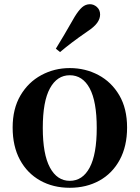

<svg xmlns="http://www.w3.org/2000/svg" viewBox="-20 -875 663 911"><path d="M311 16Q232 16 170.5 -18.5Q109 -53 74.5 -117Q40 -181 40 -270Q40 -359 77 -422Q114 -485 176 -518.5Q238 -552 311 -552Q385 -552 447 -519Q509 -486 546 -423Q583 -360 583 -270Q583 -181 548 -116.5Q513 -52 451.5 -18Q390 16 311 16ZM311 -17Q372 -17 405.5 -80Q439 -143 439 -268Q439 -394 405.5 -456Q372 -518 311 -518Q251 -518 217 -456Q183 -394 183 -268Q183 -143 217 -80Q251 -17 311 -17ZM245 -644Q264 -675 284.5 -709.5Q305 -744 334 -795Q353 -826 369.5 -840.5Q386 -855 407 -855Q425 -855 440 -841.5Q455 -828 455 -806Q455 -786 441 -766.5Q427 -747 395 -726Q350 -695 320.5 -672.5Q291 -650 265 -628Z"/></svg>

Font: Noto Serif KR ExtraLight
Style: Bold
Weight: 700
Version: Version 2.002-H1;hotconv 1.1.0;makeotfexe 2.6.0